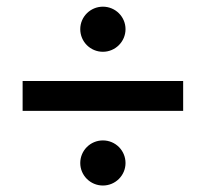

<svg xmlns="http://www.w3.org/2000/svg" viewBox="-20 -638 626 584"><path d="M48.8 -300.8H537.1V-391.6H48.8ZM293 -73.7C331.1 -73.7 361.8 -104.5 361.8 -142.1C361.8 -180.2 331.1 -210.9 293 -210.9C254.9 -210.9 224.1 -180.2 224.1 -142.1C224.1 -104.5 254.9 -73.7 293 -73.7ZM293 -480.5C330.6 -480.5 361.8 -511.2 361.8 -549.3C361.8 -586.9 331.1 -617.7 293 -617.7C254.9 -617.7 224.1 -586.9 224.1 -549.3C224.1 -511.2 254.9 -480.5 293 -480.5Z"/></svg>

Font: CaskaydiaCove Nerd Font
Style: Regular
Weight: 400
Designer: Aaron Bell
Foundry: Saja Typeworks
Version: Version 2111.1;Nerd Fonts 2.3.3